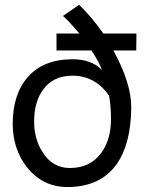

<svg xmlns="http://www.w3.org/2000/svg" viewBox="-20 -751 602 788"><path d="M427.7 -358.4Q370.1 -440.4 277.3 -440.4Q199.2 -440.4 158.2 -384.8Q121.1 -335.9 120.1 -255.9Q119.1 -180.7 155.3 -126Q195.3 -61.5 266.6 -61.5Q349.6 -61.5 394.5 -122.1Q435.5 -176.8 435.5 -261.7Q435.5 -314.5 427.7 -358.4ZM211.9 -613.3H305.7Q260.7 -667 238.3 -685.5L304.7 -731.4Q356.4 -681.6 404.3 -613.3H540L539.1 -543.9H445.3Q520.5 -407.2 518.6 -305.7Q516.6 -162.1 460.9 -80.1Q393.6 16.6 256.8 16.6Q155.3 16.6 90.8 -64.5Q32.2 -138.7 32.2 -243.2Q32.2 -365.2 95.7 -436.5Q159.2 -507.8 278.3 -507.8Q355.5 -507.8 398.4 -463.9Q388.7 -493.2 355.5 -543.9H211.9Z"/></svg>

Font: Puritan
Style: Regular
Weight: 400
Version: 2.0a